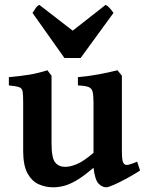

<svg xmlns="http://www.w3.org/2000/svg" viewBox="-20 -759 603 793"><path d="M199.2 14.6Q168.9 14.6 140.6 2.4Q112.3 -9.8 94 -42.5Q75.7 -75.2 75.7 -136.2V-336.4Q75.7 -367.7 73.5 -381.1Q71.3 -394.5 59.1 -398.9Q46.9 -403.3 16.6 -406.2V-440.4Q65.4 -444.8 100.3 -450.4Q135.3 -456.1 175.8 -468.8L192.9 -446.3V-167Q192.9 -106.4 207.8 -88.1Q222.7 -69.8 249.5 -69.8Q270 -69.8 298.1 -81.5Q326.2 -93.3 366.2 -127.9V-336.4Q366.2 -365.7 362.5 -380.1Q358.9 -394.5 345.5 -399.7Q332 -404.8 301.8 -406.2V-440.4Q350.6 -444.8 390.4 -452.4Q430.2 -460 465.3 -468.8L483.4 -446.3V-138.7Q483.4 -108.9 485.8 -96.9Q488.3 -85 494.6 -80.1Q500.5 -76.7 511 -78.6Q521.5 -80.6 546.4 -91.3L558.6 -54.7Q534.7 -39.1 505.1 -22.9Q475.6 -6.8 451.4 3.9Q427.2 14.6 418.9 14.6Q401.9 14.6 387 -0.7Q372.1 -16.1 366.2 -66.4Q325.7 -31.2 295.9 -13.9Q266.1 3.4 243.2 9Q220.2 14.6 199.2 14.6ZM246.1 -519.5 114.3 -705.6Q120.1 -715.3 127.2 -725.3Q134.3 -735.4 142.6 -738.8L280.3 -632.3L416 -738.8Q424.3 -735.4 433.3 -725.3Q442.4 -715.3 448.7 -705.6L313 -519.5Z"/></svg>

Font: David Libre
Style: Bold
Weight: 700
Designer: Ismar David, J. Victor Gaultney, Annie Olsen and Meir Sadan
Foundry: Monotype Imaging Inc. & SIL International
Version: Version 1.100; ttfautohint (v1.8.4.7-5d5b)